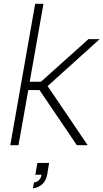

<svg xmlns="http://www.w3.org/2000/svg" viewBox="-20 -770 548 1018"><path d="M78 0H34.5L166.5 -750H210.5L137.5 -336.5H197L449 -562.5H508.5L232.5 -313.5L445 0H387.5L189.5 -292.5H130ZM154 228 160.5 197Q172 197 185 186.5Q197.5 176 200 156.5H167.5L178 94H240.5L230 156.5Q223 193 200 210Q176.5 228 154 228Z"/></svg>

Font: Russisch Sans ExtraLight
Style: Italic
Weight: 200
Width: 4
Italic angle: -10°
Designer: Michael Sharanda (font) & Cristiano Sobral (main changes)
Foundry: Michael Sharanda
Version: Version 2.00;September 8, 2020;FontCreator 13.0.0.2681 64-bi